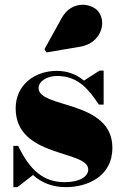

<svg xmlns="http://www.w3.org/2000/svg" viewBox="-20 -761 504 791"><path d="M312.5 -569C392 -583 420.5 -662.5 387.5 -710.5C360.5 -749.5 275.5 -761 235 -688L163 -558L171.5 -545ZM52 10 116 -40C152 -7.5 196.5 10 251.5 10C338.5 10 443 -33 443 -152C443 -350 139 -313.5 139 -398C139 -425.5 172.5 -448 215 -448C305 -448 347.5 -388.5 387.5 -330H407V-470H390L326 -429C296.5 -453 260.5 -469 214.5 -469C120 -469 44.5 -409 44.5 -315C44.5 -109 343.5 -144.5 343.5 -62.5C343.5 -32.5 306 -10.5 246.5 -10.5C160.5 -10.5 103.5 -58.5 55 -160H35V10ZM56.5 -119.5Z"/></svg>

Font: Bodoni* 11pt Fatface
Style: Regular
Weight: 900
Version: Version 2.3